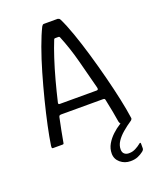

<svg xmlns="http://www.w3.org/2000/svg" viewBox="-161 -766 876 1078"><g transform="rotate(-20 276.5 -227.5)"><path d="M45 0Q40 0 39 -3.5Q38 -7 39 -17Q46 -64 60 -130Q74 -196 93 -271Q112 -346 133.5 -420Q155 -494 178 -557.5Q201 -621 222 -663Q225 -668 228 -670.5Q231 -673 235 -673H317Q322 -672 325.5 -670Q329 -668 332 -662Q352 -622 374.5 -558Q397 -494 419 -419Q441 -344 460.5 -268Q480 -192 494 -126.5Q508 -61 514 -17Q516 -7 515 -3.5Q514 0 508 0H451Q447 0 445.5 -2.5Q444 -5 441 -14Q437 -41 430 -77.5Q423 -114 415 -152Q414 -158 411.5 -160Q409 -162 402 -162H150Q144 -161 142 -159.5Q140 -158 138 -151Q130 -114 123 -77.5Q116 -41 111 -13Q110 -5 108.5 -2.5Q107 0 102 0ZM165 -220H386Q391 -220 393.5 -223Q396 -226 394 -235Q372 -320 349.5 -406Q327 -492 295 -570Q293 -576 286 -576H267Q261 -576 259 -569Q243 -530 224.5 -473.5Q206 -417 189 -354Q172 -291 158 -231Q157 -227 158 -223.5Q159 -220 165 -220ZM430 218Q395 218 369.5 196.5Q344 175 344 142Q344 112 359 86Q374 60 397 38.5Q420 17 443 3Q449 -1 455.5 -3Q462 -5 470 -5H508Q512 -5 513 -2Q514 1 508 5Q478 25 453 46.5Q428 68 413.5 90.5Q399 113 399 137Q399 156 410.5 165Q422 174 439 173Q458 173 476.5 163.5Q495 154 508 143Q512 139 515 139.5Q518 140 518 145V173Q518 183 507 191Q493 202 474.5 210Q456 218 430 218Z"/></g></svg>

Font: Glory
Style: Regular
Weight: 400
Designer: Robert Leuschke
Foundry: Robert Leuschke
Version: Version 1.011